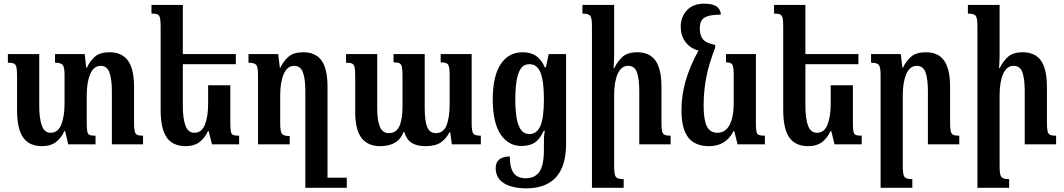

<svg xmlns="http://www.w3.org/2000/svg" viewBox="-20 -787 5802 1047"><path d="M711 -119Q711 -87 714.5 -71.5Q718 -56 728.5 -51.5Q739 -47 760 -47V0H590V-291Q590 -354 577 -391Q564 -428 529 -428Q492 -428 472.5 -384Q453 -340 453 -268V-115Q453 -84 456 -69.5Q459 -55 469 -51Q479 -47 501 -47V0H352L335 -72H331Q313 -33 284 -11.5Q255 10 210 10Q139 10 106 -37.5Q73 -85 73 -187V-373Q73 -406 69.5 -421Q66 -436 55.5 -440.5Q45 -445 23 -445V-492H194V-210Q194 -142 208 -102.5Q222 -63 256 -63Q296 -63 314 -107.5Q332 -152 332 -222V-377Q332 -421 322 -433Q312 -445 280 -445V-492H442L450 -418H454Q470 -454 497.5 -478Q525 -502 577 -502Q645 -502 678 -456.5Q711 -411 711 -313Z M1236 -322V-115Q1236 -84 1239 -69.5Q1242 -55 1252 -51Q1262 -47 1284 -47V0H1136L1118 -72H1114Q1096 -33 1067 -11.5Q1038 10 993 10Q922 10 889 -37.5Q856 -85 856 -187V-641Q856 -674 852.5 -689Q849 -704 838.5 -708.5Q828 -713 806 -713V-760H977V-492H1266V-437H977V-210Q977 -140 991.5 -101.5Q1006 -63 1040 -63Q1080 -63 1097.5 -107.5Q1115 -152 1115 -222V-322Z M1634 -502Q1701 -502 1733.5 -457Q1766 -412 1766 -313V182H1871V237H1645V-291Q1645 -356 1632 -392Q1619 -428 1584 -428Q1547 -428 1527.5 -384Q1508 -340 1508 -268V-113Q1508 -68 1518 -56.5Q1528 -45 1560 -45V0H1387V-377Q1387 -421 1377.5 -433Q1368 -445 1335 -445V-492H1497L1506 -418H1509Q1526 -454 1553.5 -478Q1581 -502 1634 -502Z M2383 -492H2552V-116Q2552 -73 2560 -60Q2568 -47 2602 -47V0H2444L2435 -66H2431Q2415 -33 2385.5 -11.5Q2356 10 2300 10Q2254 10 2225.5 -7.5Q2197 -25 2184 -68H2181Q2153 10 2052 10Q1987 10 1952 -34Q1917 -78 1917 -176V-374Q1917 -406 1913.5 -421Q1910 -436 1899.5 -440.5Q1889 -445 1867 -445V-492H2037V-198Q2037 -131 2051.5 -96Q2066 -61 2100 -61Q2141 -61 2158 -99Q2175 -137 2175 -208V-375Q2175 -407 2171.5 -422.5Q2168 -438 2157.5 -442.5Q2147 -447 2126 -447V-492H2296V-198Q2296 -128 2309.5 -94.5Q2323 -61 2357 -61Q2398 -61 2415 -103.5Q2432 -146 2432 -220V-378Q2432 -424 2423 -435.5Q2414 -447 2383 -447Z M2850 240Q2774 240 2728.5 212.5Q2683 185 2683 129Q2683 100 2701.5 83.5Q2720 67 2760 66Q2760 128 2781 156.5Q2802 185 2847 185Q2897 185 2921.5 149.5Q2946 114 2946 29V9Q2946 -16 2946.5 -35Q2947 -54 2951 -74H2945Q2924 -28 2896.5 -9.5Q2869 9 2823 9Q2752 9 2709.5 -55Q2667 -119 2667 -246Q2667 -371 2710 -436.5Q2753 -502 2830 -502Q2874 -502 2903 -482.5Q2932 -463 2951 -420H2957L2972 -492H3067V-4Q3067 119 3012 179.5Q2957 240 2850 240ZM2867 -56Q2907 -56 2926.5 -99.5Q2946 -143 2946 -246Q2946 -345 2927.5 -391Q2909 -437 2867 -437Q2836 -437 2819.5 -412Q2803 -387 2796.5 -343.5Q2790 -300 2790 -245Q2790 -191 2796.5 -148Q2803 -105 2820 -80.5Q2837 -56 2867 -56Z M3637 -47V0H3466V-291Q3466 -356 3453.5 -392Q3441 -428 3405 -428Q3368 -428 3348.5 -384.5Q3329 -341 3329 -268V122Q3329 167 3339 178.5Q3349 190 3381 190V237H3208V-645Q3208 -689 3198.5 -701Q3189 -713 3156 -713V-760H3329V-492Q3329 -454 3326 -416H3330Q3347 -452 3374.5 -477Q3402 -502 3455 -502Q3522 -502 3554.5 -456.5Q3587 -411 3587 -313V-119Q3587 -87 3590.5 -71.5Q3594 -56 3605 -51.5Q3616 -47 3637 -47Z M3847 10Q3770 10 3733 -37.5Q3696 -85 3696 -187Q3696 -345 3789 -511Q3743 -524 3717.5 -558.5Q3692 -593 3692 -642Q3692 -694 3725.5 -730.5Q3759 -767 3820 -767Q3867 -767 3888.5 -751Q3910 -735 3911 -707Q3862 -707 3837 -698Q3812 -689 3804 -672Q3796 -655 3796 -630Q3796 -595 3812.5 -573.5Q3829 -552 3880 -542V-527Q3847 -443 3832 -368Q3817 -293 3817 -210Q3817 -134 3834.5 -98.5Q3852 -63 3892 -63Q3936 -63 3958.5 -106Q3981 -149 3981 -222V-377Q3981 -424 3973 -435.5Q3965 -447 3939 -447V-492H4102V-115Q4102 -84 4105 -69.5Q4108 -55 4118.5 -51Q4129 -47 4151 -47V0H4002L3984 -72H3980Q3961 -33 3927.5 -11.5Q3894 10 3847 10Z M4631 -322V-115Q4631 -84 4634 -69.5Q4637 -55 4647 -51Q4657 -47 4679 -47V0H4531L4513 -72H4509Q4491 -33 4462 -11.5Q4433 10 4388 10Q4317 10 4284 -37.5Q4251 -85 4251 -187V-641Q4251 -674 4247.5 -689Q4244 -704 4233.5 -708.5Q4223 -713 4201 -713V-760H4372V-492H4661V-437H4372V-210Q4372 -140 4386.5 -101.5Q4401 -63 4435 -63Q4475 -63 4492.5 -107.5Q4510 -152 4510 -222V-322Z M5211 -47V0H5040V-291Q5040 -354 5027.5 -391Q5015 -428 4979 -428Q4942 -428 4922.5 -384Q4903 -340 4903 -268V122Q4903 167 4913 178.5Q4923 190 4955 190V237H4782V-377Q4782 -421 4772.5 -433Q4763 -445 4730 -445V-492H4892L4901 -418H4904Q4921 -454 4948.5 -478Q4976 -502 5029 -502Q5096 -502 5128.5 -456.5Q5161 -411 5161 -313V-119Q5161 -87 5164.5 -71.5Q5168 -56 5179 -51.5Q5190 -47 5211 -47Z M5739 -47V0H5568V-291Q5568 -356 5555.5 -392Q5543 -428 5507 -428Q5470 -428 5450.5 -384.5Q5431 -341 5431 -268V122Q5431 167 5441 178.5Q5451 190 5483 190V237H5310V-645Q5310 -689 5300.5 -701Q5291 -713 5258 -713V-760H5431V-492Q5431 -454 5428 -416H5432Q5449 -452 5476.5 -477Q5504 -502 5557 -502Q5624 -502 5656.5 -456.5Q5689 -411 5689 -313V-119Q5689 -87 5692.5 -71.5Q5696 -56 5707 -51.5Q5718 -47 5739 -47Z"/></svg>

Font: Noto Serif Armenian ExtraCondensed
Style: Bold
Weight: 700
Width: 2
Designer: Monotype Design Team
Foundry: Monotype Imaging Inc.
Version: Version 2.008; ttfautohint (v1.8.4.7-5d5b)